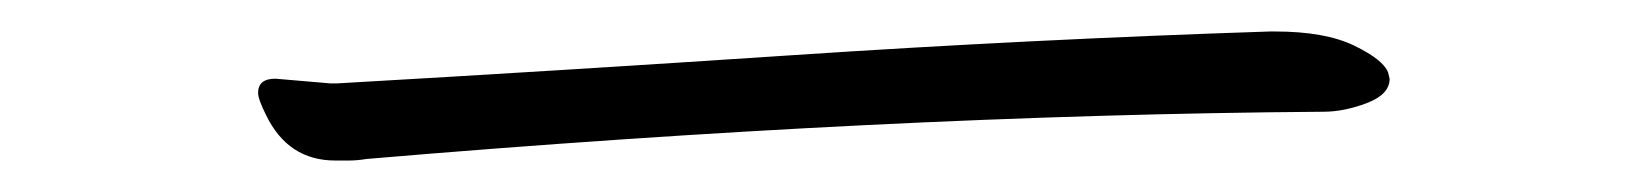

<svg xmlns="http://www.w3.org/2000/svg" viewBox="-20 -399 1040 122"><path d="M155 -349 190 -346H194Q334 -354 484.5 -364Q635 -374 787 -379H790Q822 -379 840.5 -370Q859 -361 862 -353L863 -349Q863 -339 848.5 -333.5Q834 -328 821 -328Q543 -326 213 -298Q207 -297 202 -297H193Q163 -297 149 -326Q144 -336 144 -340Q144 -349 155 -349Z"/></svg>

Font: LXGW WenKai Lite Light
Style: Regular
Weight: 300
Designer: LXGW / Fontworks Inc.
Foundry: LXGW / Fontworks Inc.
Version: Version 1.511; March 25, 2025